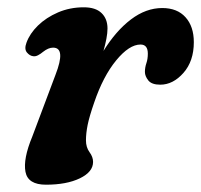

<svg xmlns="http://www.w3.org/2000/svg" viewBox="-20 -495 551 526"><path d="M71 -341Q61.5 -342 53.8 -351.2Q46 -360.5 52.5 -378Q61.5 -403 84 -425Q106.5 -447 139 -461Q171.5 -475 209.5 -475Q242 -475 258.2 -459.2Q274.5 -443.5 274.5 -417Q274.5 -404.5 271.5 -388.8Q268.5 -373 263.5 -355.5Q297.5 -410.5 338.8 -441.8Q380 -473 424.5 -473Q465.5 -473 488.2 -447.8Q511 -422.5 511 -379.5Q511 -327.5 482.5 -295.2Q454 -263 419 -263Q395.5 -263 386.2 -274.8Q377 -286.5 377 -298Q377 -310 381 -321.8Q385 -333.5 385 -348Q385 -373 365 -373Q334 -373 298.2 -329.5Q262.5 -286 238 -214Q225 -176.5 220.2 -153.2Q215.5 -130 215.5 -110.5Q215.5 -91.5 225.2 -78.2Q235 -65 235 -51.5Q235 -24 198.8 -6.5Q162.5 11 106 11Q56.5 11 49.8 -24.2Q43 -59.5 68.5 -121L132 -290Q161 -364.5 125.5 -364.5Q112.5 -364.5 98 -353Q91.5 -347.5 84.5 -343.8Q77.5 -340 71 -341Z"/></svg>

Font: Fraunces 9pt S100 SemiBold
Style: Italic
Weight: 600
Italic angle: -16°
Version: Version 1.000; ttfautohint (v1.8.3)